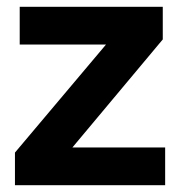

<svg xmlns="http://www.w3.org/2000/svg" viewBox="-20 -545 534 565"><path d="M24 -96 292 -414H38V-525H459V-429L193 -111H466V0H24Z"/></svg>

Font: Oxford Sans
Style: Regular
Weight: 800
Designer: Matt McInerney, Pablo Impallari, Rodrigo Fuenzalida
Foundry: Matt McInerney, Pablo Impallari, Rodrigo Fuenzalida
Version: Version 3.000g; ttfautohint (v1.5) -l 8 -r 28 -G 28 -x 14 -D